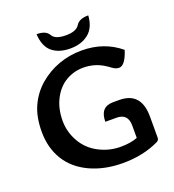

<svg xmlns="http://www.w3.org/2000/svg" viewBox="-150 -955 979 1078"><g transform="rotate(-20 339.5 -416.0)"><path d="M30.8 -314Q30.8 -403.8 60.3 -467.3Q89.8 -530.8 141.8 -575.2Q193.8 -619.6 258.5 -643.3Q323.2 -667 397.5 -667Q530.3 -667 626 -587.4Q599.1 -503.4 563 -503.4Q543.9 -503.4 525.4 -517.1Q506.8 -530.8 490.2 -541Q437.5 -573.2 371.6 -573.2Q316.9 -573.2 269 -545.7Q221.2 -518.1 191.7 -461.9Q162.1 -405.8 162.1 -331.1Q162.1 -266.1 195.3 -207Q228.5 -147.9 289.8 -115.7Q351.1 -83.5 419.4 -83.5Q479 -83.5 520.5 -99.6V-174.3Q520.5 -245.1 452.1 -245.1H385.7Q385.7 -333.5 463.9 -333.5H500.5Q631.3 -333.5 631.3 -187V-61Q631.3 -45.4 616.7 -38.6Q522 6.8 401.4 6.8Q290.5 6.8 204.6 -33.4Q118.7 -73.7 74.7 -146Q30.8 -218.3 30.8 -314ZM343.3 -698.7Q275.9 -698.7 235.6 -731.7Q195.3 -764.6 190.9 -839.4Q246.6 -839.4 263.7 -808.1Q280.8 -776.9 345.2 -776.9Q407.2 -776.9 425.8 -808.1Q444.3 -839.4 500 -839.4Q495.1 -767.1 452.1 -732.9Q409.2 -698.7 343.3 -698.7Z"/></g></svg>

Font: Bainsley
Style: Bold
Weight: 700
Designer: Paul James MIller
Foundry: High-Logic / Made with FontCreator
Version: Version 1.411;March 28, 2021;FontCreator 13.0.0.2683 64-bit